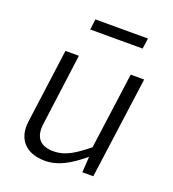

<svg xmlns="http://www.w3.org/2000/svg" viewBox="-134 -829 848 940"><g transform="rotate(20 290.0 -358.5)"><path d="M203 9H206C273 9 329 -23 403 -83L398 -1H455L527 -531H457L403 -133C334 -78 290 -49 229 -49C155 -49 128 -91 138 -160L187 -531H117L65 -143C53 -51 105 8 203 9ZM202 -726 195 -671H468L476 -726Z"/></g></svg>

Font: Cheyenne Sans Light
Style: Italic
Weight: 300
Italic angle: -8.13011°
Designer: The Public Sans project authors (U.S. Web Design System), Libre Franklin designed by Pablo Impallari and Rodrigo Fuenzal
Foundry: The Cheyenne Sans Project Authors
Version: Version 2.007